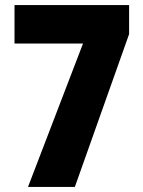

<svg xmlns="http://www.w3.org/2000/svg" viewBox="-20 -734 562 754"><path d="M90 0H274L487 -600V-714H37V-563H306Z"/></svg>

Font: Noto Sans Thai Looped Condensed Black
Style: Regular
Weight: 900
Width: 3
Designer: Sasikarn Vongin, Ben Mitchell
Foundry: The Fontpad Ltd
Version: Version 1.001